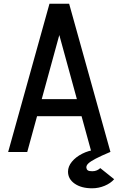

<svg xmlns="http://www.w3.org/2000/svg" viewBox="-20 -820 640 1036"><path d="M24 0 247 -800H353L576 0H473L300 -631L127 0ZM128 -193 152 -285H448L472 -193ZM477 196Q419 196 383 171Q347 146 347 106Q347 78 368 52.5Q389 27 423.5 9.5Q458 -8 496 -12L575 0Q525 21 496.5 36Q468 51 456.5 62Q445 73 446 85Q447 94 453.5 99Q460 104 478 104Q492 104 503 99Q514 94 521 87L596 147Q577 169 544.5 182.5Q512 196 477 196Z"/></svg>

Font: Victor Mono Thin
Style: Regular
Weight: 100
Monospace: yes
Designer: Rune Bjørnerås
Version: Version 1.561;gftools[0.9.30]